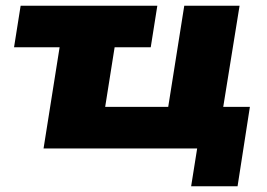

<svg xmlns="http://www.w3.org/2000/svg" viewBox="-20 -518 930 670"><path d="M647 132 668 0H132L188 -353H29L52 -498H529L506 -353H380L347 -145H567L623 -498H816L759 -145H852L809 132Z"/></svg>

Font: Nunito Sans 10pt SemiExpanded Black
Style: Italic
Weight: 900
Width: 6
Italic angle: -9°
Designer: Vernon Adams
Foundry: Vernon Adams
Version: Version 3.101;gftools[0.9.27]